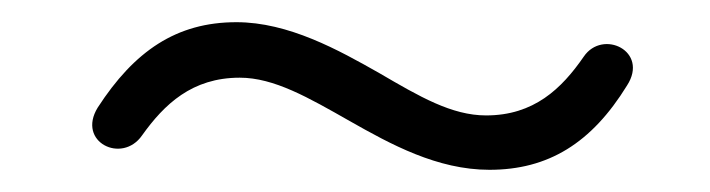

<svg xmlns="http://www.w3.org/2000/svg" viewBox="-20 -374 640 173"><path d="M421 -221C474 -221 513 -245 545 -297C565 -328 523 -348 506 -323C486 -294 461 -270 418 -270C387 -270 358 -287 322 -308C285 -329 240 -354 193 -354C139 -354 101 -328 68 -277C49 -246 90 -226 108 -252C128 -280 153 -304 196 -304C227 -304 258 -286 295 -265C332 -244 374 -221 421 -221Z"/></svg>

Font: SN Pro Light
Style: Italic
Weight: 300
Italic angle: -8.99998°
Designer: Tobias Whetton
Foundry: Supernotes
Version: Version 1.001;Glyphs 3.2 (3249)